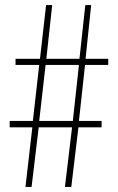

<svg xmlns="http://www.w3.org/2000/svg" viewBox="-20 -734 464 754"><path d="M314 -479H405V-503H316L338 -714H315L292 -503H162L185 -714H161L137 -503H41V-479H134L109 -259H18V-234H107L80 0H104L132 -234H263L235 0H260L288 -234H379V-259H290ZM134 -259 159 -479H290L266 -259Z"/></svg>

Font: Noto Sans Myanmar UI ExtraCondensed Thin
Style: Regular
Weight: 100
Width: 2
Designer: Monotype Design Team
Foundry: Monotype Imaging Inc.
Version: Version 2.103